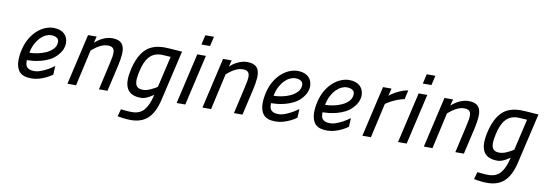

<svg xmlns="http://www.w3.org/2000/svg" viewBox="-65 -1158 5277 1861"><g transform="rotate(10 2573.0 -227.5)"><path d="M259 -65Q291 -65 324.5 -78Q358 -91 387 -107Q420 -125 452 -149L448 -63Q419 -42 386 -26Q357 -12 320.5 -1Q284 10 244 10Q161 10 126 -30Q91 -70 91 -142Q91 -192 105 -251Q121 -317 150.5 -365.5Q180 -414 217 -446Q254 -478 294.5 -494Q335 -510 373 -510Q409 -510 435.5 -500.5Q462 -491 480 -474Q498 -457 507 -434Q516 -411 516 -385Q516 -353 502.5 -321.5Q489 -290 459 -258Q429 -225 388.5 -205Q348 -185 307 -174.5Q266 -164 229.5 -160.5Q193 -157 171 -157V-147Q171 -131 174 -116Q177 -101 186.5 -90Q196 -79 213 -72Q230 -65 259 -65ZM361 -436Q337 -436 309.5 -423Q282 -410 257 -384.5Q232 -359 212 -320.5Q192 -282 183 -232Q217 -232 261.5 -240.5Q306 -249 345 -267Q384 -285 411 -313.5Q438 -342 438 -383Q438 -409 417.5 -422.5Q397 -436 361 -436Z M598 0 713 -499H798L781 -436Q794 -448 812 -461Q830 -474 852 -485Q874 -496 898.5 -503Q923 -510 948 -510Q996 -510 1023.5 -494.5Q1051 -479 1062 -448Q1073 -417 1069.5 -370Q1066 -323 1052 -260L992 0H908L967 -259Q977 -301 982.5 -333.5Q988 -366 984.5 -388Q981 -410 966 -421.5Q951 -433 920 -433Q895 -433 873.5 -425.5Q852 -418 832.5 -407Q813 -396 796 -382.5Q779 -369 763 -356L683 0Z M1448 -435Q1408 -435 1378.5 -422Q1349 -409 1327 -384Q1305 -359 1289.5 -322.5Q1274 -286 1264 -240Q1255 -199 1252 -167.5Q1249 -136 1255.5 -114Q1262 -92 1279.5 -80.5Q1297 -69 1329 -69Q1352 -69 1376 -77Q1400 -85 1420 -96Q1444 -107 1467 -123L1538 -430Q1521 -431 1504 -432Q1490 -433 1474.5 -434Q1459 -435 1448 -435ZM1262 240Q1240 240 1217 238Q1194 236 1175 233Q1153 230 1132 226L1152 154Q1173 156 1192 158Q1209 160 1227.5 161Q1246 162 1260 162Q1339 162 1380.5 112Q1422 62 1443 -29L1446 -40Q1443 -39 1431.5 -31Q1420 -23 1403 -13.5Q1386 -4 1365 3.5Q1344 11 1323 11Q1269 11 1234.5 -6.5Q1200 -24 1183.5 -57.5Q1167 -91 1167 -138.5Q1167 -186 1181 -246Q1211 -376 1276.5 -443Q1342 -510 1464 -510Q1484 -510 1513.5 -508Q1543 -506 1571 -504Q1604 -501 1638 -499L1524 -8Q1495 120 1432.5 180Q1370 240 1262 240Z M1788 -499H1873L1758 0H1673ZM1833 -695H1918L1896 -600H1811Z M1927 0 2042 -499H2127L2110 -436Q2123 -448 2141 -461Q2159 -474 2181 -485Q2203 -496 2227.5 -503Q2252 -510 2277 -510Q2325 -510 2352.5 -494.5Q2380 -479 2391 -448Q2402 -417 2398.5 -370Q2395 -323 2381 -260L2321 0H2237L2296 -259Q2306 -301 2311.5 -333.5Q2317 -366 2313.5 -388Q2310 -410 2295 -421.5Q2280 -433 2249 -433Q2224 -433 2202.5 -425.5Q2181 -418 2161.5 -407Q2142 -396 2125 -382.5Q2108 -369 2092 -356L2012 0Z M2662 -65Q2694 -65 2727.5 -78Q2761 -91 2790 -107Q2823 -125 2855 -149L2851 -63Q2822 -42 2789 -26Q2760 -12 2723.5 -1Q2687 10 2647 10Q2564 10 2529 -30Q2494 -70 2494 -142Q2494 -192 2508 -251Q2524 -317 2553.5 -365.5Q2583 -414 2620 -446Q2657 -478 2697.5 -494Q2738 -510 2776 -510Q2812 -510 2838.5 -500.5Q2865 -491 2883 -474Q2901 -457 2910 -434Q2919 -411 2919 -385Q2919 -353 2905.5 -321.5Q2892 -290 2862 -258Q2832 -225 2791.5 -205Q2751 -185 2710 -174.5Q2669 -164 2632.5 -160.5Q2596 -157 2574 -157V-147Q2574 -131 2577 -116Q2580 -101 2589.5 -90Q2599 -79 2616 -72Q2633 -65 2662 -65ZM2764 -436Q2740 -436 2712.5 -423Q2685 -410 2660 -384.5Q2635 -359 2615 -320.5Q2595 -282 2586 -232Q2620 -232 2664.5 -240.5Q2709 -249 2748 -267Q2787 -285 2814 -313.5Q2841 -342 2841 -383Q2841 -409 2820.5 -422.5Q2800 -436 2764 -436Z M3169 -65Q3201 -65 3234.5 -78Q3268 -91 3297 -107Q3330 -125 3362 -149L3358 -63Q3329 -42 3296 -26Q3267 -12 3230.5 -1Q3194 10 3154 10Q3071 10 3036 -30Q3001 -70 3001 -142Q3001 -192 3015 -251Q3031 -317 3060.5 -365.5Q3090 -414 3127 -446Q3164 -478 3204.5 -494Q3245 -510 3283 -510Q3319 -510 3345.5 -500.5Q3372 -491 3390 -474Q3408 -457 3417 -434Q3426 -411 3426 -385Q3426 -353 3412.5 -321.5Q3399 -290 3369 -258Q3339 -225 3298.5 -205Q3258 -185 3217 -174.5Q3176 -164 3139.5 -160.5Q3103 -157 3081 -157V-147Q3081 -131 3084 -116Q3087 -101 3096.5 -90Q3106 -79 3123 -72Q3140 -65 3169 -65ZM3271 -436Q3247 -436 3219.5 -423Q3192 -410 3167 -384.5Q3142 -359 3122 -320.5Q3102 -282 3093 -232Q3127 -232 3171.5 -240.5Q3216 -249 3255 -267Q3294 -285 3321 -313.5Q3348 -342 3348 -383Q3348 -409 3327.5 -422.5Q3307 -436 3271 -436Z M3616 -499H3700L3682 -426Q3707 -446 3737 -463Q3762 -477 3795 -491Q3828 -505 3863 -510L3843 -421Q3808 -414 3775 -401Q3742 -388 3717 -375Q3687 -359 3662 -342L3585 0H3501Z M3967 -499H4052L3937 0H3852ZM4012 -695H4097L4075 -600H3990Z M4106 0 4221 -499H4306L4289 -436Q4302 -448 4320 -461Q4338 -474 4360 -485Q4382 -496 4406.5 -503Q4431 -510 4456 -510Q4504 -510 4531.5 -494.5Q4559 -479 4570 -448Q4581 -417 4577.5 -370Q4574 -323 4560 -260L4500 0H4416L4475 -259Q4485 -301 4490.5 -333.5Q4496 -366 4492.5 -388Q4489 -410 4474 -421.5Q4459 -433 4428 -433Q4403 -433 4381.5 -425.5Q4360 -418 4340.5 -407Q4321 -396 4304 -382.5Q4287 -369 4271 -356L4191 0Z M4956 -435Q4916 -435 4886.5 -422Q4857 -409 4835 -384Q4813 -359 4797.5 -322.5Q4782 -286 4772 -240Q4763 -199 4760 -167.5Q4757 -136 4763.5 -114Q4770 -92 4787.5 -80.5Q4805 -69 4837 -69Q4860 -69 4884 -77Q4908 -85 4928 -96Q4952 -107 4975 -123L5046 -430Q5029 -431 5012 -432Q4998 -433 4982.5 -434Q4967 -435 4956 -435ZM4770 240Q4748 240 4725 238Q4702 236 4683 233Q4661 230 4640 226L4660 154Q4681 156 4700 158Q4717 160 4735.5 161Q4754 162 4768 162Q4847 162 4888.5 112Q4930 62 4951 -29L4954 -40Q4951 -39 4939.5 -31Q4928 -23 4911 -13.5Q4894 -4 4873 3.5Q4852 11 4831 11Q4777 11 4742.5 -6.5Q4708 -24 4691.5 -57.5Q4675 -91 4675 -138.5Q4675 -186 4689 -246Q4719 -376 4784.5 -443Q4850 -510 4972 -510Q4992 -510 5021.5 -508Q5051 -506 5079 -504Q5112 -501 5146 -499L5032 -8Q5003 120 4940.5 180Q4878 240 4770 240Z"/></g></svg>

Font: Panefresco 500wt
Style: Italic
Weight: 700
Foundry: Campivisivi & Chank Co
Version: Version 1.000